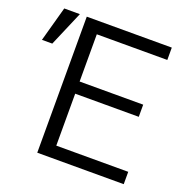

<svg xmlns="http://www.w3.org/2000/svg" viewBox="-150 -850 937 970"><g transform="rotate(20 318.5 -365.5)"><path d="M153.3 0V-731.4H610.4V-665H231.4V-411.1H573.2V-345.7H231.4V-66.4H618.2V0ZM-19.5 -543.9 32.2 -731.4H116.2L36.1 -543.9Z"/></g></svg>

Font: Gothic A1
Style: Regular
Weight: 400
Designer: HanYang I&C Co.,Ltd.
Foundry: HanYang I&C Co.,Ltd.
Version: Version 2.50